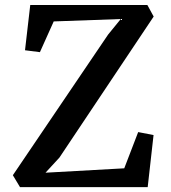

<svg xmlns="http://www.w3.org/2000/svg" viewBox="-20 -767 700 787"><path d="M62 0 32.7 -48.8 423.3 -625.5 475.1 -689 200.2 -679.2 143.6 -553.2 82.5 -561 104 -746.6H584L609.9 -699.2L223.6 -121.1L166.5 -59.1L489.3 -77.1L546.4 -225.6L609.4 -213.4L585.4 0Z"/></svg>

Font: HaufeMerriweather
Style: Regular
Weight: 400
Designer: Eben Sorkin ( eben@eyebytes.com )
Foundry: Eben Sorkin
Version: Version 1.56